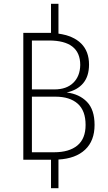

<svg xmlns="http://www.w3.org/2000/svg" viewBox="-20 -836 564 1005"><path d="M286 -1V149H247V0H102V-664H231H247V-816H286V-660Q364 -649 405 -608Q446 -567 446 -498Q446 -437 415.5 -400.5Q385 -364 329 -352Q395 -344 435 -303Q475 -262 475 -182Q475 -99 425.5 -52.5Q376 -6 286 -1ZM147 -624V-368H265Q328 -368 363.5 -402.5Q399 -437 400 -496Q400 -624 236 -624ZM428 -182Q428 -257 386.5 -293.5Q345 -330 270 -330H147V-39H263Q342 -39 385 -74.5Q428 -110 428 -182Z"/></svg>

Font: Fira Sans Condensed ExtraLight
Style: Regular
Weight: 275
Width: 3
Designer: Carrois Corporate & Edenspiekermann AG
Foundry: Carrois Corporate GbR & Edenspiekermann AG
Version: Version 4.203